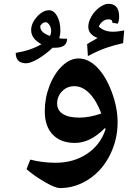

<svg xmlns="http://www.w3.org/2000/svg" viewBox="-20 -708 713 978"><path d="M579.1 -85Q579.1 3.4 540 81.5Q501 159.7 432.6 204.8Q364.3 250 285.2 250Q261.7 250 209.2 219.7Q156.7 189.5 115.2 153.8L134.3 105Q197.3 121.1 263.2 121.1Q355 121.1 423.3 75.4Q491.7 29.8 517.1 -47.9L516.1 -52.7V-57.1Q475.1 -16.1 437.5 2Q399.9 20 361.3 20Q289.6 20 248.8 -22.2Q208 -64.5 208 -142.1Q208 -208.5 232.2 -271Q256.3 -333.5 296.4 -371.8Q336.4 -410.2 380.4 -410.2Q430.7 -410.2 475.1 -364.7Q519.5 -319.3 549.3 -239.3Q579.1 -159.2 579.1 -85ZM384.3 -108.9Q436 -108.9 496.1 -129.9Q471.2 -196.3 435.5 -232.7Q399.9 -269 359.4 -269Q320.8 -269 295.9 -242.7Q271 -216.3 271 -181.2Q271 -146 300.3 -127.4Q329.6 -108.9 384.3 -108.9ZM551.8 -592.3 552.2 -595.7Q552.2 -609.4 533.7 -609.4Q501.5 -609.4 482.9 -573.2Q509.8 -546.4 555.2 -546.4Q580.1 -546.4 612.8 -553.2L606.9 -488.3Q556.2 -476.6 519 -463.6Q481.9 -450.7 427.7 -422.4L423.8 -483.4L477.1 -514.6Q429.7 -532.7 429.7 -571.3Q429.7 -596.7 446 -624.8Q462.4 -652.8 487.1 -670.7Q511.7 -688.5 532.7 -688.5Q586.9 -688.5 586.9 -622.6Q586.9 -603.5 580.1 -587.4ZM60.1 -438.5Q137.7 -451.2 190.9 -482.9Q138.7 -510.7 138.7 -554.7Q138.7 -589.8 168.5 -622.8Q198.2 -655.8 230 -655.8Q254.4 -655.8 271 -626.2Q287.6 -596.7 287.6 -551.8Q287.6 -532.2 281.7 -512.7Q294.9 -510.7 321.8 -510.7Q321.8 -464.8 260.7 -464.8H248Q213.4 -431.6 174.6 -408.7Q135.7 -385.7 112.8 -385.7Q60.1 -385.7 60.1 -438.5ZM185.1 -572.8Q185.1 -541.5 234.9 -524.9Q240.7 -538.1 240.7 -547.9Q240.7 -567.4 231.7 -581.1Q222.7 -594.7 211.9 -594.7Q203.1 -594.7 194.1 -587.2Q185.1 -579.6 185.1 -572.8Z"/></svg>

Font: Droid Arabic Naskh
Style: Bold
Weight: 700
Designer: Pascal Zoghbi
Foundry: Ascender Corporation
Version: Version 1.00